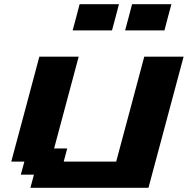

<svg xmlns="http://www.w3.org/2000/svg" viewBox="-20 -895 895 915"><path d="M125 0H687.5Q715.3 -104 771.2 -312.3Q827.1 -520.5 855 -625H667.5Q645.5 -542 600.8 -375.2Q556.2 -208.5 533.7 -125H283.7L300.3 -187.5H237.8L355 -625H167.5Q145.5 -542 100.8 -375Q56.2 -208 33.7 -125H96.2L79.1 -62.5H141.6ZM576.2 -750H763.7Q769 -770.5 780 -812.5Q791 -854.5 796.9 -875H609.4Q604 -854 593 -812.5Q582 -771 576.2 -750ZM326.2 -750H513.7Q519.5 -771 530.5 -812.5Q541.5 -854 546.9 -875H359.4Q354 -854 343 -812.5Q332 -771 326.2 -750Z"/></svg>

Font: Faithful 32x
Style: SemiboldOblique
Weight: 400
Foundry: Faithful Resource Pack
Version: Version 1.0; January 27, 2023